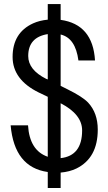

<svg xmlns="http://www.w3.org/2000/svg" viewBox="-20 -860 540 960"><path d="M218.8 -76.2V-376L173.8 -397.5Q43 -461.9 43 -575.2Q43 -696.3 145.5 -743.2Q177.7 -757.8 218.8 -761.7V-839.8H283.2V-760.7Q444.3 -738.3 455.1 -557.6H372.1Q357.4 -669.9 283.2 -687.5V-430.7L316.4 -414.1Q393.6 -376 420.9 -346.7Q468.8 -294.9 468.8 -211.9Q468.8 -70.3 362.3 -17.6Q328.1 -1 283.2 2.9V80.1H218.8V0Q51.8 -23.4 33.2 -233.4H120.1Q127.9 -107.4 218.8 -76.2ZM283.2 -69.3Q390.6 -81.1 390.6 -208Q390.6 -288.1 283.2 -343.8ZM218.8 -689.5Q121.1 -673.8 121.1 -580.1Q121.1 -510.7 210.9 -465.8L218.8 -462.9Z"/></svg>

Font: MotoyaLCedar
Style: W3 mono
Weight: 400
Version: Version 1.01